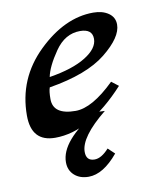

<svg xmlns="http://www.w3.org/2000/svg" viewBox="-78 -548 705 810"><g transform="rotate(-10 274.5 -142.5)"><path d="M127 9.8Q24.9 9.8 24.9 -103Q24.9 -261.2 138.7 -371.8Q252.4 -482.4 375.5 -482.4Q415 -482.4 440.7 -464.6Q466.3 -446.8 466.3 -415.5Q466.3 -361.3 385 -295.9Q303.7 -230.5 140.6 -203.6Q134.8 -188.5 134.8 -154.3Q134.8 -86.9 231 -86.9Q302.2 -86.9 399.4 -182.1L429.2 -159.2Q274.4 9.8 127 9.8ZM147.9 -246.6Q248.5 -262.7 304.2 -297.4Q359.9 -332 359.9 -373Q359.9 -415.5 307.1 -415.5Q242.7 -415.5 199.5 -352.8Q156.2 -290 147.9 -246.6ZM237.3 196.3Q199.7 196.3 176.3 175.3Q152.8 154.3 152.8 119.6Q152.8 28.3 312.5 -67.4L352.1 -65.4Q238.3 26.4 238.3 90.3Q238.3 128.9 274.4 128.9Q303.7 128.9 335.9 92.8L363.8 119.1Q299.8 196.3 237.3 196.3Z"/></g></svg>

Font: Kelvinch
Style: Bold Italic
Weight: 700
Italic angle: -10°
Designer: Paul James Miller
Foundry: High-Logic / Made with FontCreator
Version: Version 3.30 September 23, 2016